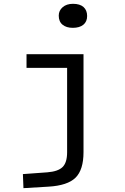

<svg xmlns="http://www.w3.org/2000/svg" viewBox="-20 -749 654 1007"><path d="M361.8 -603Q328.1 -603 308.1 -619.4Q288.1 -635.7 288.1 -667Q288.1 -693.4 308.6 -711.2Q329.1 -729 362.8 -729Q398.9 -729 418 -712.2Q437 -695.3 437 -665Q437 -635.3 417 -619.1Q397 -603 361.8 -603ZM418 48.8Q418 141.6 376.2 182.9Q334.5 224.1 233.9 230L103 237.8L100.1 164.1L228 154.8Q284.7 150.4 308.3 127Q332 103.5 332 49.8V-393.1H119.1V-464.8H418Z"/></svg>

Font: IntelOne Mono
Style: Regular
Weight: 400
Designer: Fred Shallcrass
Foundry: Frere-Jones Type LLC
Version: Version 1.200;hotconv 1.1.0;makeotfexe 2.6.0;FJTRelease1.2